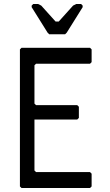

<svg xmlns="http://www.w3.org/2000/svg" viewBox="-20 -944 552 964"><path d="M88 0 80 -8V-696L88 -704H432L440 -696V-632L432 -624H161L153 -616V-424L161 -416H368L376 -408V-352L368 -344H153V-88L161 -80H432L440 -72V-8L432 0ZM227 -772 219 -780 139 -908V-916L147 -924H171L187 -916L259 -836H275L347 -916L363 -924H387L395 -916V-908L315 -780L307 -772Z"/></svg>

Font: Hasubi Mono
Style: Regular
Weight: 400
Designer: Eli Heuer
Foundry: Eli Heuer
Version: Version 1.000